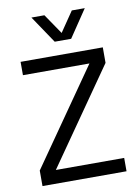

<svg xmlns="http://www.w3.org/2000/svg" viewBox="-97 -970 755 1035"><g transform="rotate(-10 280.0 -452.5)"><path d="M50 0V-85L414 -607H50V-680H500V-595L136 -73H510V0ZM149 -905H220L295 -795L370 -905H441L340 -755H250Z"/></g></svg>

Font: TASA Orbiter Display
Style: Regular
Weight: 400
Designer: Weizhong Zhang
Version: Version 1.000;Glyphs 3.1.2 (3151)